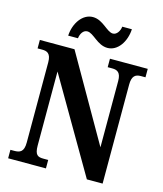

<svg xmlns="http://www.w3.org/2000/svg" viewBox="-132 -1021 952 1119"><g transform="rotate(15 344.0 -461.5)"><path d="M416 -771C477 -771 522 -836 526 -913H468C465 -886 448 -860 425 -860C388 -860 351 -923 289 -923C227 -923 181 -857 177 -781H236C239 -808 254 -834 279 -834C317 -834 354 -771 416 -771ZM24 0H252V-51H223C189 -51 171 -59 171 -117V-563L499 0H594V-597C594 -650 615 -663 647 -663H675V-714H447V-663H475C505 -663 527 -652 527 -601V-201L233 -714H24V-663H52C80 -663 105 -655 105 -601V-117C105 -59 81 -51 46 -51H24Z"/></g></svg>

Font: Noto Serif Devanagari Condensed
Style: Bold
Weight: 700
Width: 3
Designer: Universal Thirst, Indian Type Foundry and the Monotype Design Team
Foundry: Monotype Imaging Inc.
Version: Version 2.004